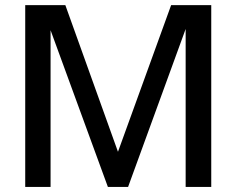

<svg xmlns="http://www.w3.org/2000/svg" viewBox="-20 -742 937 762"><path d="M818.4 0V-721.7H659.2L448.2 -139.6L239.3 -721.7H80.1V0H180.7V-622.1L408.2 0H488.3L716.8 -627V0Z"/></svg>

Font: FreeUniversal
Style: Regular
Weight: 400
Version: Version 1.001